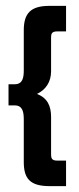

<svg xmlns="http://www.w3.org/2000/svg" viewBox="-20 -634 270 654"><path d="M148 -614C84 -614 61 -588 61 -531V-395C61 -371 58 -347 30 -347H9V-275H30C58 -275 61 -251 61 -226V-82C61 -25 83 0 149 0H205V-87H174C156 -87 154 -96 154 -108V-235C154 -273 142 -300 106 -314C135 -328 154 -354 154 -391V-507C154 -518 156 -527 174 -527H205V-614Z"/></svg>

Font: Modon Arabic
Style: Bold
Weight: 700
Designer: Ahmedzaza
Foundry: Ahmedzaza
Version: Version 2.010